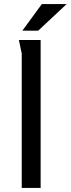

<svg xmlns="http://www.w3.org/2000/svg" viewBox="-20 -925 348 945"><path d="M73 -728H180V0H87V-662Q87 -663 83.5 -678Q80 -693 77 -709Q74 -725 73 -728ZM186 -905H308L168 -774H90Z"/></svg>

Font: Rosario Light
Style: Regular
Weight: 300
Designer: Hector Gatti
Foundry: Omnibus Type
Version: Version 1.101; ttfautohint (v1.8.1.43-b0c9)